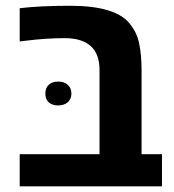

<svg xmlns="http://www.w3.org/2000/svg" viewBox="-20 -660 617 680"><path d="M227.5 -639.6Q386.2 -639.6 437.5 -578.6Q464.8 -545.9 472.7 -506.8Q481.4 -465.3 481.4 -411.6V-113.8H553.7V0H49.8V-113.8H332.5V-412.1Q332.5 -524.9 208.5 -524.9Q145.5 -524.9 73.7 -516.1L49.8 -513.2V-630.9Q121.6 -639.6 227.5 -639.6ZM140.6 -328.6Q140.6 -348.6 152.8 -359.9Q165 -371.1 186.3 -371.1Q207.5 -371.1 220.2 -359.4Q232.9 -347.7 232.9 -328.6Q232.9 -309.6 220.2 -298.1Q207.5 -286.6 186 -286.6Q164.6 -286.6 152.6 -297.6Q140.6 -308.6 140.6 -328.6Z"/></svg>

Font: Open Sans Hebrew
Style: Bold
Weight: 700
Foundry: Ascender Corporation, Yanek Iontef
Version: Version 2.001;PS 002.001;hotconv 1.0.70;makeotf.lib2.5.58329